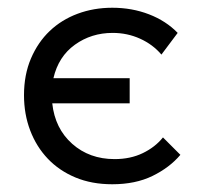

<svg xmlns="http://www.w3.org/2000/svg" viewBox="-20 -468 515 496"><path d="M270 8Q217 8 175 -9.5Q133 -27 103.5 -58Q74 -89 58 -131Q42 -173 42 -222Q42 -275 60 -317Q78 -359 108.5 -388Q139 -417 180.5 -432.5Q222 -448 270 -448Q321 -448 365 -431Q409 -414 439 -383L397 -327Q375 -353 342 -368Q309 -383 271 -383Q216 -383 173.5 -352.5Q131 -322 118 -266H315V-201H115Q122 -136 166.5 -96.5Q211 -57 276 -57Q317 -57 349 -72.5Q381 -88 401 -113L446 -68Q418 -35 374 -13.5Q330 8 270 8Z"/></svg>

Font: Tilda Sans
Style: Regular
Weight: 400
Designer: ParaType Ltd
Foundry: ParaType Ltd
Version: Version 1.009